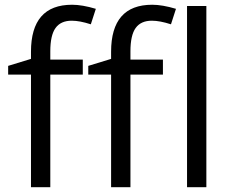

<svg xmlns="http://www.w3.org/2000/svg" viewBox="-20 -785 972 805"><path d="M663.1 -472.2H526.9V0H445.8V-472.2H350.1V-508.8L445.8 -538.1V-567.9Q445.8 -765.1 618.2 -765.1Q660.6 -765.1 717.8 -748L696.8 -683.1Q649.9 -698.2 616.7 -698.2Q570.8 -698.2 548.8 -667.7Q526.9 -637.2 526.9 -569.8V-535.2H663.1ZM327.1 -472.2H190.9V0H109.9V-472.2H14.2V-508.8L109.9 -538.1V-567.9Q109.9 -765.1 282.2 -765.1Q324.7 -765.1 381.8 -748L360.8 -683.1Q314 -698.2 280.8 -698.2Q234.9 -698.2 212.9 -667.7Q190.9 -637.2 190.9 -569.8V-535.2H327.1ZM845.2 0H764.2V-759.8H845.2Z"/></svg>

Font: f01525491
Style: Regular
Weight: 400
Foundry: Ascender Corporation
Version: Version 1.10